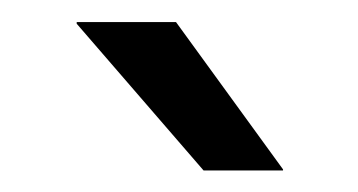

<svg xmlns="http://www.w3.org/2000/svg" viewBox="-20 -703 324 174"><path d="M139.5 -683 236.5 -549.5V-548.5H164.5L49.5 -681.5V-683Z"/></svg>

Font: Anek Latin
Style: Regular
Weight: 400
Designer: Yesha Goshar
Foundry: Ek Type
Version: Version 1.003